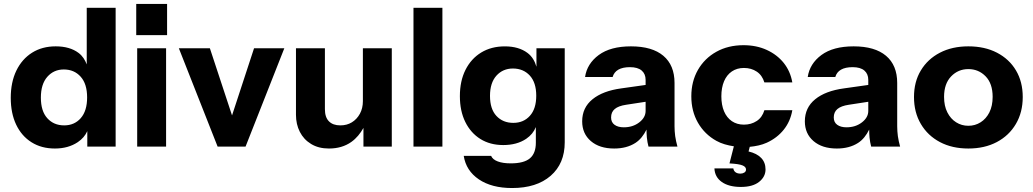

<svg xmlns="http://www.w3.org/2000/svg" viewBox="-20 -740 5187 964"><path d="M415.5 -700.9V-416.6C406.8 -439.2 394.5 -459.3 374.3 -474.4C345 -496.4 306.7 -507.3 259.6 -507.3C214.4 -507.3 174.9 -496.7 141 -475.4C107.2 -454.1 80.9 -424.1 62.1 -385.4C43.4 -346.7 34 -301.2 34 -248.9C34 -197.3 43 -152.4 61.1 -114.3C79.2 -76.3 104.8 -46.7 138.1 -25.8C171.3 -4.8 210.5 5.7 255.7 5.7C300.2 5.7 338.4 -4.9 370.4 -26.2C392.7 -41.2 408.4 -59.7 418.3 -81.5V-4H560.6V-700.9ZM385.5 -146.8C364.2 -122.6 336.5 -110.5 302.3 -110.5C267.4 -110.5 239.2 -122.4 217.6 -146.3C195.9 -170.1 185.2 -204.7 185.2 -249.8C185.2 -295 196 -329.9 217.6 -354.4C239.2 -378.9 266.7 -391.2 300.3 -391.2C335.2 -391.2 363.3 -379.1 385 -354.9C406.7 -330.7 417.4 -296 417.4 -250.8C417.4 -205.7 406.7 -171 385.4 -146.8Z M813.9 -4V-497.7H668.8V-4ZM818.9 -563.5V-720.3H664V-563.5Z M1255.5 -497.6 1145 -160.5 1033.8 -497.6H878L1072.6 -4H1212.9L1407.5 -497.6Z M1802 -497.6V-232.4C1802 -208.5 1797 -187.4 1787 -169C1777 -150.6 1763.6 -136.3 1746.8 -125.9C1730 -115.6 1710.7 -110.5 1688.7 -110.5C1664.1 -110.5 1645.1 -117.2 1631.6 -130.8C1618 -144.3 1611.3 -164.7 1611.3 -191.8V-497.6H1466V-163.7C1466 -132.1 1472.4 -103.5 1485.4 -78C1498.3 -52.6 1517.1 -32.2 1542 -17.1C1566.8 -1.9 1596.7 5.7 1631.5 5.7C1675.4 5.7 1712.8 -5.3 1743.8 -27.2C1769.7 -45.6 1789.2 -69.8 1804.8 -97.7V-4H1947.1V-497.7Z M2201.2 -4V-700.9H2056V-4Z M2673.4 -497.6V-404.9C2665.4 -432.7 2651.8 -456.8 2628.4 -474.3C2599 -496.3 2561.1 -507.2 2514.6 -507.2C2469.4 -507.2 2429.9 -496.9 2396 -476.3C2362.1 -455.6 2335.9 -426.6 2317.1 -389.2C2298.3 -351.7 2289 -307.9 2289 -257.5C2289 -207.8 2297.9 -164.6 2316.1 -127.8C2334.2 -91 2359.5 -62.5 2392 -42.1C2424.6 -21.8 2462.8 -11.7 2506.7 -11.7C2552.5 -11.7 2591 -22.1 2622 -43.1C2644.8 -58.6 2660.9 -78.3 2670.4 -102V-23.4C2670.4 12.1 2660.4 38.3 2640.4 55.1C2620.4 71.8 2588.4 80.2 2544.5 80.2C2518.1 80.2 2496.2 77 2479.1 70.5C2462 64.1 2450.9 54.7 2445.7 42.5H2308.3C2316.1 92.2 2341.3 131.5 2384.3 160.6C2427.2 189.6 2482.8 204.1 2551.2 204.1C2633.2 204.1 2697.6 183.6 2744.7 142.7C2791.9 101.7 2815.4 45.7 2815.4 -25.3V-497.7ZM2640.4 -158.4C2619.2 -134.8 2591.5 -123.1 2557.2 -123.1C2522.4 -123.1 2494.2 -134.7 2472.5 -157.9C2450.9 -181.1 2440.2 -214.7 2440.2 -258.6C2440.2 -302.4 2451 -336.3 2472.5 -360.2C2494.2 -384.1 2521.7 -396 2555.3 -396C2590.1 -396 2618.3 -384.2 2640 -360.7C2661.6 -337.1 2672.4 -303.4 2672.4 -259.5C2672.4 -215.7 2661.7 -181.9 2640.4 -158.4Z M3370 -56.7C3367.9 -73.2 3366.7 -89.5 3366.7 -105.6V-323.4C3366.7 -382.8 3348 -428.3 3310.6 -459.9C3273.1 -491.5 3218.9 -507.3 3147.9 -507.3C3079.5 -507.3 3025.6 -492.8 2986.2 -463.8C2946.9 -434.7 2924 -397.9 2917.5 -353.4H3055.9C3060.5 -369.6 3070 -381.8 3084.5 -390.2C3099.1 -398.6 3118.5 -402.8 3143.1 -402.8C3168.9 -402.8 3188.5 -397.1 3201.7 -385.9C3214.9 -374.6 3221.5 -358.9 3221.5 -338.9V-313.5L3099.6 -296.3C3037.5 -287.9 2989.4 -269.7 2954.9 -241.6C2920.3 -213.6 2903 -176.6 2903 -130.8C2903 -89.5 2917.6 -56.4 2946.6 -31.6C2975.6 -6.7 3014.7 5.7 3063.7 5.7C3105.7 5.7 3141.1 -3.7 3170.2 -22.4C3194.4 -38 3212.1 -61.3 3226 -89.4C3226.3 -75.3 3226.5 -60.9 3227.8 -49.5C3229.4 -33.4 3232.1 -18.2 3236 -4H3381.3C3376.1 -22.7 3372.4 -40.3 3370 -56.7ZM3221.5 -183.1C3221.5 -161.1 3210.8 -141.9 3189.5 -125.5C3168.1 -109 3142.4 -100.8 3112.1 -100.8C3092.7 -100.8 3077.2 -105 3065.6 -113.4C3053.9 -121.8 3048.2 -134 3048.2 -150.2C3048.2 -168.2 3054.2 -182.4 3066.6 -192.7C3078.9 -203.1 3097.9 -210.2 3123.7 -214L3221.5 -229Z M3779.5 -132.6C3761.1 -120.4 3739.6 -114.2 3715.1 -114.2C3691.9 -114.2 3671.7 -120 3654.6 -131.6C3637.5 -143.3 3624.4 -159.8 3615.4 -181C3606.4 -202.3 3601.8 -227.4 3601.8 -256.5C3601.8 -285.5 3606.4 -310.8 3615.4 -332.1C3624.4 -353.3 3637.5 -369.8 3654.6 -381.4C3671.7 -393 3691.9 -398.8 3715.1 -398.8C3739.6 -398.8 3761.1 -392.7 3779.5 -380.4C3797.9 -368.2 3810.6 -350 3817.8 -326.2H3958.1C3951.6 -363.6 3937.2 -396.2 3915.1 -423.9C3892.8 -451.7 3864.3 -473.5 3829.8 -489.3C3795.3 -505.1 3756.4 -513.1 3713.2 -513.1C3661.5 -513.1 3616.1 -502 3576.8 -480.1C3537.4 -458.2 3506.6 -427.9 3484.3 -389.2C3462.1 -350.4 3451 -306.2 3451 -256.5C3451 -206.7 3462.1 -162.6 3484.3 -123.8C3506.6 -85.1 3537.4 -54.8 3576.8 -32.9C3603 -18.2 3633 -10.3 3664.6 -5.4L3642.6 80.4C3674.8 82.2 3696.8 85.6 3708.3 90.6C3720 95.4 3725.7 102.3 3725.7 111.4C3725.7 117.8 3722.8 122.8 3717.1 126.4C3711.3 129.9 3704.9 131.7 3697.8 131.7C3687.4 131.7 3679.2 129.4 3673.1 124.9C3666.9 120.4 3663.2 114 3661.9 105.6H3567C3568.3 134.6 3580.7 157.4 3604.3 173.9C3627.8 190.3 3659.6 198.6 3699.7 198.6C3739.8 198.6 3770.3 190 3791.6 172.9C3812.9 155.8 3823.6 135 3823.6 110.6C3823.6 87.3 3816.3 68.1 3801.8 53C3787.3 37.8 3766.1 27 3738.4 20.5L3744.4 -2.8C3775 -5.8 3804.1 -11.7 3829.9 -23.5C3864.4 -39.3 3892.8 -61.1 3915.1 -88.9C3937.3 -116.7 3951.7 -149.3 3958.1 -186.7H3817.9C3810.7 -162.8 3798 -144.7 3779.5 -132.5Z M4488 -56.7C4485.9 -73.2 4484.7 -89.5 4484.7 -105.6V-323.4C4484.7 -382.8 4466 -428.3 4428.6 -459.9C4391.1 -491.5 4336.9 -507.3 4265.9 -507.3C4197.5 -507.3 4143.6 -492.8 4104.2 -463.8C4064.9 -434.7 4042 -397.9 4035.5 -353.4H4173.9C4178.5 -369.6 4188 -381.8 4202.5 -390.2C4217.1 -398.6 4236.5 -402.8 4261.1 -402.8C4286.9 -402.8 4306.5 -397.1 4319.7 -385.9C4332.9 -374.6 4339.5 -358.9 4339.5 -338.9V-313.5L4217.6 -296.3C4155.5 -287.9 4107.4 -269.7 4072.9 -241.6C4038.3 -213.6 4021 -176.6 4021 -130.8C4021 -89.5 4035.6 -56.4 4064.6 -31.6C4093.6 -6.7 4132.7 5.7 4181.7 5.7C4223.7 5.7 4259.1 -3.7 4288.2 -22.4C4312.4 -38 4330.1 -61.3 4344 -89.4C4344.3 -75.3 4344.5 -60.9 4345.8 -49.5C4347.4 -33.4 4350.1 -18.2 4354 -4H4499.3C4494.1 -22.7 4490.4 -40.3 4488 -56.7ZM4339.5 -183.1C4339.5 -161.1 4328.8 -141.9 4307.5 -125.5C4286.1 -109 4260.4 -100.8 4230.1 -100.8C4210.7 -100.8 4195.2 -105 4183.6 -113.4C4171.9 -121.8 4166.2 -134 4166.2 -150.2C4166.2 -168.2 4172.2 -182.4 4184.6 -192.7C4196.9 -203.1 4215.9 -210.2 4241.7 -214L4339.5 -229Z M5081.1 -386.3C5058.6 -424.4 5026.7 -454.1 4985.7 -475.4C4944.7 -496.7 4896.7 -507.3 4842 -507.3C4787.8 -507.3 4740.2 -496.7 4699.2 -475.4C4658.1 -454.1 4626.3 -424.4 4603.4 -386.3C4580.4 -348.3 4569 -303.7 4569 -252.8C4569 -201.8 4580.4 -156.8 4603.4 -117.7C4626.3 -78.7 4658.2 -48.4 4699.2 -26.7C4740.2 -5 4787.8 5.7 4842 5.7C4896.2 5.7 4943.8 -5.1 4984.8 -26.7C5025.8 -48.4 5057.7 -78.7 5080.6 -117.7C5103.6 -156.8 5115 -201.8 5115 -252.8C5115 -303.7 5103.7 -348.3 5081.1 -386.3ZM4947.6 -175.8C4936.5 -154.2 4921.9 -137.6 4903.5 -126C4885 -114.3 4864.6 -108.5 4842 -108.5C4819.3 -108.5 4798.9 -114.3 4780.5 -126C4762 -137.6 4747.4 -154.2 4736.5 -175.8C4725.4 -197.4 4720 -223.4 4720 -253.7C4720 -297.6 4731.8 -331.8 4755.3 -356.3C4778.9 -380.9 4807.8 -393.1 4842 -393.1C4876.2 -393.1 4905 -381 4928.6 -356.8C4952.1 -332.6 4963.9 -298.2 4963.9 -253.7C4963.9 -223.4 4958.4 -197.4 4947.5 -175.8Z"/></svg>

Font: Diatome
Style: Bold
Weight: 700
Designer: 15.100.17
Foundry: 15.100.17
Version: Version 1.004;Fontself Maker 3.5.8